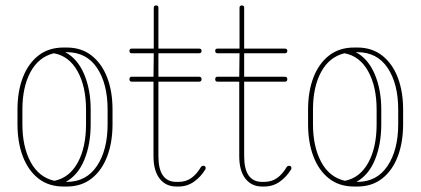

<svg xmlns="http://www.w3.org/2000/svg" viewBox="-20 -679 1540 703"><path d="M44 -278Q44 -344 63.5 -395Q83 -446 120.5 -475.5Q158 -505 213 -505H224Q278 -505 315.5 -475.5Q353 -446 372.5 -395Q392 -344 392 -278V-224Q392 -158 372.5 -106.5Q353 -55 315.5 -25.5Q278 4 224 4H213Q158 4 120.5 -25.5Q83 -55 63.5 -106.5Q44 -158 44 -224ZM312 -224Q312 -151 289 -94.5Q266 -38 221 -13H224Q296 -13 335 -71.5Q374 -130 374 -224V-278Q374 -372 335.5 -430Q297 -488 224 -488H219Q264 -464 288 -407.5Q312 -351 312 -278ZM62 -278V-224Q62 -142 92 -86Q122 -30 179 -17Q234 -28 264.5 -83.5Q295 -139 295 -224V-278Q295 -362 264 -418Q233 -474 177 -484Q121 -470 91.5 -415Q62 -360 62 -278Z M716 -68Q719 -72 724 -72Q733 -72 733 -64Q733 -60 732 -59Q715 -31 690 -13.5Q665 4 633 4H626Q587 4 564.5 -25Q542 -54 542 -107V-380H462Q454 -380 454 -389Q454 -398 462 -398H542L543 -484H462Q454 -484 454 -493Q454 -501 462 -501H543V-651Q543 -659 552 -659Q560 -659 560 -651V-501H709Q718 -501 718 -493Q718 -484 709 -484H560V-398H709Q718 -398 718 -389Q718 -380 709 -380H560V-107Q560 -13 626 -13H633Q661 -13 681 -27.5Q701 -42 716 -68Z M1030 -68Q1033 -72 1038 -72Q1047 -72 1047 -64Q1047 -60 1046 -59Q1029 -31 1004 -13.5Q979 4 947 4H940Q901 4 878.5 -25Q856 -54 856 -107V-380H776Q768 -380 768 -389Q768 -398 776 -398H856L857 -484H776Q768 -484 768 -493Q768 -501 776 -501H857V-651Q857 -659 866 -659Q874 -659 874 -651V-501H1023Q1032 -501 1032 -493Q1032 -484 1023 -484H874V-398H1023Q1032 -398 1032 -389Q1032 -380 1023 -380H874V-107Q874 -13 940 -13H947Q975 -13 995 -27.5Q1015 -42 1030 -68Z M1108 -278Q1108 -344 1127.5 -395Q1147 -446 1184.5 -475.5Q1222 -505 1277 -505H1288Q1342 -505 1379.5 -475.5Q1417 -446 1436.5 -395Q1456 -344 1456 -278V-224Q1456 -158 1436.5 -106.5Q1417 -55 1379.5 -25.5Q1342 4 1288 4H1277Q1222 4 1184.5 -25.5Q1147 -55 1127.5 -106.5Q1108 -158 1108 -224ZM1376 -224Q1376 -151 1353 -94.5Q1330 -38 1285 -13H1288Q1360 -13 1399 -71.5Q1438 -130 1438 -224V-278Q1438 -372 1399.5 -430Q1361 -488 1288 -488H1283Q1328 -464 1352 -407.5Q1376 -351 1376 -278ZM1126 -278V-224Q1126 -142 1156 -86Q1186 -30 1243 -17Q1298 -28 1328.5 -83.5Q1359 -139 1359 -224V-278Q1359 -362 1328 -418Q1297 -474 1241 -484Q1185 -470 1155.5 -415Q1126 -360 1126 -278Z"/></svg>

Font: Libertine Sup Thin
Style: Regular
Weight: 100
Designer: Bastien Sozeau
Foundry: NBR — Bastien Sozeau
Version: Version 2.003; ttfautohint (v1.8.4.7-5d5b);gftools[0.9.33]